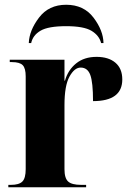

<svg xmlns="http://www.w3.org/2000/svg" viewBox="-20 -787 549 807"><path d="M15 0H342V-10H321Q282 -10 266.5 -24Q251 -38 251 -76V-345Q251 -427 272 -465Q293 -503 319 -503Q348 -503 359.5 -472Q371 -441 371 -362Q494 -362 494 -453Q494 -499 465 -523.5Q436 -548 386 -548Q334 -548 300 -520.5Q266 -493 253 -448H251V-536H21V-526H30Q63 -526 75.5 -513Q88 -500 88 -466V-76Q88 -38 74 -24Q60 -10 26 -10H15ZM101 -606H111Q118 -639 150.5 -658Q183 -677 258 -677Q332 -677 364.5 -657.5Q397 -638 405 -606H415Q414 -659 373 -713Q332 -767 258 -767Q185 -767 144 -713Q103 -659 101 -606Z"/></svg>

Font: Noto Serif Display SemiCondensed Extra
Style: Regular
Weight: 800
Width: 4
Designer: Monotype Design Team
Foundry: Monotype Imaging Inc.
Version: Version 1.900